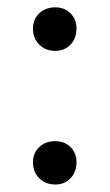

<svg xmlns="http://www.w3.org/2000/svg" viewBox="-20 -490 295 517"><path d="M68.8 -53.2Q68.8 -78.1 85.7 -94Q102.5 -109.9 128.9 -109.9Q153.8 -109.9 169.9 -94Q186 -78.1 186 -53.2Q186 -26.9 169.9 -10Q153.8 6.8 128.9 6.8Q102.5 6.8 85.7 -10Q68.8 -26.9 68.8 -53.2ZM68.8 -413.1Q68.8 -438 85.7 -454.1Q102.5 -470.2 128.9 -470.2Q153.8 -470.2 169.9 -454.1Q186 -438 186 -413.1Q186 -386.7 169.9 -369.9Q153.8 -353 128.9 -353Q102.5 -353 85.7 -369.9Q68.8 -386.7 68.8 -413.1Z"/></svg>

Font: Junction Regular
Style: Regular
Weight: 500
Designer: Caroline Hadilaksono
Foundry: Caroline Hadilaksono
Version: Version 1.056